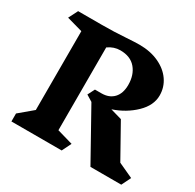

<svg xmlns="http://www.w3.org/2000/svg" viewBox="-169 -982 1192 1171"><g transform="rotate(30 427.0 -397.0)"><path d="M822 0H605L412 -346L368 -373L393 -422H439Q493 -422 524 -455Q555 -488 555 -548Q555 -618 517.5 -662.5Q480 -707 408 -707Q363 -707 324 -679V-96L435 -64L403 1H49V-55L143 -134V-689L32 -720L65 -785H231Q318 -785 402 -791Q462 -795 492 -795Q569 -795 628.5 -767.5Q688 -740 720.5 -693Q753 -646 753 -588Q753 -518 691 -458Q629 -398 540 -368L620 -345L750 -113L854 -65Z"/></g></svg>

Font: Inknut Antiqua
Style: Bold
Weight: 700
Designer: Claus Eggers Sørensen
Foundry: Claus Eggers Sørensen
Version: Version 1.003; ttfautohint (v1.8.2) -l 8 -r 50 -G 200 -x 14 